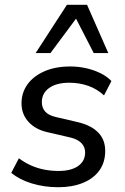

<svg xmlns="http://www.w3.org/2000/svg" viewBox="-20 -774 523 803"><path d="M224 9Q164 9 112.5 -7Q61 -23 27 -51L59 -112Q83 -94 110 -82Q137 -70 166 -64.5Q195 -59 225 -59Q277 -59 306.5 -79.5Q336 -100 336 -136Q336 -160 320 -176Q304 -192 274 -199L179 -221Q129 -232 99.5 -264Q70 -296 70 -342Q70 -386 94.5 -420.5Q119 -455 165 -475.5Q211 -496 274 -496Q307 -496 339 -489Q371 -482 399 -468.5Q427 -455 446 -435L415 -375Q386 -402 349 -415Q312 -428 270 -428Q216 -428 185.5 -406Q155 -384 155 -347Q155 -324 168.5 -308Q182 -292 212 -285L306 -263Q361 -250 390.5 -220Q420 -190 420 -143Q420 -95 395.5 -61Q371 -27 326.5 -9Q282 9 224 9ZM129 -552 260 -754H344L433 -552H372L298 -696L191 -552Z"/></svg>

Font: Nunito Sans 12pt ExtraLight 12pt Medium
Style: Italic
Weight: 500
Italic angle: -9°
Version: Version 3.101;gftools[0.9.27]